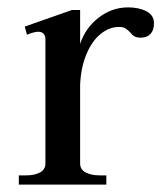

<svg xmlns="http://www.w3.org/2000/svg" viewBox="-20 -500 444 520"><path d="M397 -437Q397 -418 387.5 -408Q378 -398 361 -398Q350 -398 343.5 -402Q337 -406 332 -413Q325 -420 319 -423.5Q313 -427 302 -427Q276 -427 252.5 -408Q229 -389 214 -353Q199 -317 197 -270V-57Q197 -41 212 -33Q227 -25 251 -25H268V0H31V-25H50Q74 -25 88.5 -33Q103 -41 103 -57V-393Q103 -414 83 -414Q73 -414 53 -406L47 -428L175 -473H197V-381Q211 -424 247 -452Q283 -480 327 -480Q356 -480 376.5 -469.5Q397 -459 397 -437Z"/></svg>

Font: TavirajRegular
Style: Regular
Weight: 400
Designer: Katatrad Team
Foundry: CadsonDemak
Version: Version 1.001